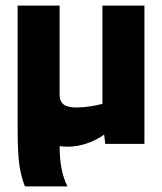

<svg xmlns="http://www.w3.org/2000/svg" viewBox="-20 -514 579 686"><path d="M224 10Q214 10 207 9.5Q200 9 193 8Q193 54 200 89Q207 124 221 152H69Q55 117 49 74Q43 31 43 -60V-494H193V-177Q193 -152 207 -141Q221 -130 253 -130Q275 -130 299.5 -133.5Q324 -137 346 -143V-494H496V0H356L352 -33Q324 -13 290 -1.5Q256 10 224 10Z"/></svg>

Font: Blinker
Style: Bold
Weight: 700
Designer: Juergen Huber
Foundry: supertype
Version: Version 1.015;PS 1.15;hotconv 1.0.88;makeotf.lib2.5.647800; 